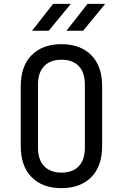

<svg xmlns="http://www.w3.org/2000/svg" viewBox="-20 -970 640 1000"><path d="M300 10Q202 10 145 -47Q88 -104 88 -210V-520Q88 -626 145 -683Q202 -740 300 -740Q398 -740 455 -683Q512 -626 512 -521V-210Q512 -104 455 -47Q398 10 300 10ZM300 -71Q359 -71 390.5 -104.5Q422 -138 422 -200V-530Q422 -592 390.5 -625.5Q359 -659 300 -659Q242 -659 210 -625.5Q178 -592 178 -530V-200Q178 -138 210 -104.5Q242 -71 300 -71ZM326 -810 436 -950H528L413 -810ZM147 -810 257 -950H349L234 -810Z"/></svg>

Font: JetBrains Mono NL
Style: Regular
Weight: 400
Monospace: yes
Designer: Philipp Nurullin, Konstantin Bulenkov
Foundry: JetBrains
Version: Version 2.305; ttfautohint (v1.8.4.7-5d5b)